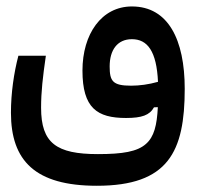

<svg xmlns="http://www.w3.org/2000/svg" viewBox="-20 -371 626 607"><path d="M286.1 216.3C512.2 216.3 564 108.9 564 -90.3C564 -245.6 511.7 -350.6 397 -350.6C300.8 -350.6 240.7 -263.2 240.7 -147.9C240.7 -29.3 287.1 2 378.4 2C428.2 2 453.1 -6.8 466.8 -31.7L479 -32.2C476.1 24.9 467.3 61.5 441.4 84C414.1 108.4 367.7 116.2 289.6 116.2C158.2 116.2 109.9 81.5 109.9 -30.3C109.9 -81.1 115.2 -127 125 -194.8H38.1C23.9 -140.6 14.6 -76.7 14.6 -14.6C14.6 137.2 91.3 216.3 286.1 216.3ZM479.5 -112.3C450.2 -104 420.9 -100.1 394.5 -100.1C335.9 -100.1 326.7 -114.7 326.7 -161.1C326.7 -212.4 350.6 -247.1 397 -247.1C446.3 -247.1 475.1 -209 479.5 -112.3Z"/></svg>

Font: Cascadia Mono NF
Style: Regular
Weight: 400
Monospace: yes
Designer: Aaron Bell
Foundry: Saja Typeworks
Version: Version 2404.023